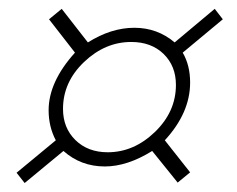

<svg xmlns="http://www.w3.org/2000/svg" viewBox="-20 -468 530 430"><path d="M405.8 -283.2Q405.8 -321.8 389.2 -350.1L479 -424.8L460.9 -448.2L371.1 -373Q332.5 -405.8 280.8 -405.8Q229 -405.8 176.8 -373L118.2 -448.2L89.8 -424.8L147.9 -350.1Q88.9 -284.7 88.9 -221.2Q88.9 -184.1 105 -153.8L17.1 -81.1L35.2 -58.1L122.1 -129.9Q161.1 -95.2 214.8 -95.2Q265.1 -95.2 320.8 -129.9L377.9 -59.1L405.8 -82L349.1 -153.8Q405.8 -215.3 405.8 -283.2ZM221.2 -127Q176.8 -127 148.9 -154.3Q121.1 -181.6 121.1 -224.1Q121.1 -284.2 168.2 -329.1Q215.3 -374 273.9 -374Q318.8 -374 346.4 -347.2Q374 -320.3 374 -277.8Q374 -217.8 326.9 -172.4Q279.8 -127 221.2 -127Z"/></svg>

Font: Comic Neue Angular Light Italic
Style: Regular
Weight: 300
Italic angle: -12°
Designer: Craig Rozynski
Foundry: Craig Rozynski
Version: Version 2.003